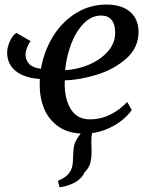

<svg xmlns="http://www.w3.org/2000/svg" viewBox="-20 -579 656 846"><path d="M540.5 -130 560.5 -94Q546.5 -73.5 521.2 -52.2Q496 -31 461 -14.5Q426 2 385.5 7.5Q382 26.5 382.5 48Q383.5 76 383.5 89Q383.5 119 377.2 140.8Q371 162.5 353 180Q342 205.5 313 223Q284 240.5 242.5 246.5L235 218Q258 208 271.2 197.2Q284.5 186.5 292.5 170.5Q298 159.5 299.8 146Q301.5 132.5 302 112Q303 86 305 72.5Q307 55 315 40.2Q323 25.5 335.5 9.5Q274.5 6 234 -24Q193.5 -54 174.2 -100.8Q155 -147.5 155 -202.5Q155 -221.5 155.5 -231Q86 -236 48.8 -266.5Q11.5 -297 11.5 -347.5Q11.5 -369.5 23 -396Q34.5 -422.5 52 -434L115.5 -397.5Q107.5 -390 100 -371Q92.5 -352 92.5 -338Q92.5 -314.5 108.8 -297.2Q125 -280 160.5 -276Q174.5 -356.5 215 -420.8Q255.5 -485 316.2 -522Q377 -559 449 -559Q496 -559 527.8 -543.5Q559.5 -528 575 -501Q590.5 -474 590.5 -439Q590.5 -369 536.8 -321.2Q483 -273.5 407.2 -250Q331.5 -226.5 265.5 -225L265 -209.5Q265 -142.5 292.2 -97.8Q319.5 -53 377 -53Q422.5 -53 464.5 -73.2Q506.5 -93.5 540.5 -130ZM267 -270Q318 -272 369.2 -293Q420.5 -314 454 -350.8Q487.5 -387.5 487.5 -434.5Q487.5 -471.5 471.8 -491Q456 -510.5 426 -510.5Q381.5 -510.5 347 -473.8Q312.5 -437 292.2 -381.5Q272 -326 267 -270Z"/></svg>

Font: Merriweather Text
Style: Italic
Weight: 400
Italic angle: -7.8°
Designer: Eben Sorkin
Foundry: Eben Sorkin
Version: Version 2.100